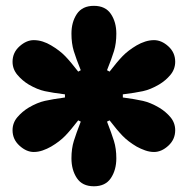

<svg xmlns="http://www.w3.org/2000/svg" viewBox="-20 -861 649 664"><path d="M304.7 -216.8Q264.6 -216.8 245.8 -245.1Q227.1 -273.4 227.1 -313.5Q227.1 -347.2 235.4 -373.8Q243.7 -400.4 259.3 -440.4L250.5 -444.8Q224.6 -411.1 205.6 -391.4Q186.5 -371.6 156.7 -354Q143.1 -346.2 127.7 -340.8Q112.3 -335.4 96.7 -335.4Q71.3 -335.4 47.4 -357.2Q23.4 -378.9 23.4 -410.6Q23.4 -436 40 -455.6Q56.6 -475.1 79.1 -488.8Q108.9 -506.3 135.3 -512.2Q161.6 -518.1 204.6 -523.9V-534.7Q161.6 -540 135.3 -545.7Q108.9 -551.3 79.1 -568.8Q56.6 -582.5 40 -602.3Q23.4 -622.1 23.4 -647.5Q23.4 -679.2 47.4 -700.7Q71.3 -722.2 96.7 -722.2Q112.3 -722.2 127.7 -717.3Q143.1 -712.4 156.7 -704.1Q186.5 -686.5 205.6 -666.7Q224.6 -647 250.5 -613.3L259.3 -618.2Q243.2 -658.2 235.1 -684.6Q227.1 -710.9 227.1 -744.6Q227.1 -784.7 245.8 -812.7Q264.6 -840.8 304.7 -840.8Q344.7 -840.8 363.5 -812.7Q382.3 -784.7 382.3 -744.6Q382.3 -710.9 374.3 -684.6Q366.2 -658.2 350.1 -618.2L358.9 -613.3Q384.8 -647 403.8 -666.7Q422.9 -686.5 452.6 -704.1Q466.8 -712.4 482.2 -717.3Q497.6 -722.2 512.7 -722.2Q538.6 -722.2 562.3 -700.7Q585.9 -679.2 585.9 -647.5Q585.9 -622.1 569.6 -602.3Q553.2 -582.5 530.3 -568.8Q500.5 -551.3 474.1 -545.7Q447.8 -540 404.8 -534.7V-523.9Q447.8 -518.1 474.1 -512.2Q500.5 -506.3 530.3 -488.8Q553.2 -475.1 569.6 -455.6Q585.9 -436 585.9 -410.6Q585.9 -378.9 562.3 -357.2Q538.6 -335.4 512.7 -335.4Q497.6 -335.4 482.2 -340.8Q466.8 -346.2 452.6 -354Q422.9 -371.6 403.8 -391.4Q384.8 -411.1 358.9 -444.8L350.1 -440.4Q365.7 -400.4 374 -373.8Q382.3 -347.2 382.3 -313.5Q382.3 -273.4 363.5 -245.1Q344.7 -216.8 304.7 -216.8Z"/></svg>

Font: Pinar DS1 Black
Style: Regular
Weight: 900
Designer: Amin Abedi
Version: Version 3.000